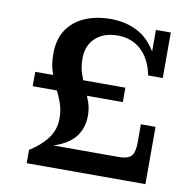

<svg xmlns="http://www.w3.org/2000/svg" viewBox="-78 -773 852 852"><g transform="rotate(10 348.0 -347.5)"><path d="M97 0V-26L200 -98H632V0ZM97 -60Q148 -92 177 -131Q206 -170 206 -221L328 -255Q328 -200 298.5 -160.5Q269 -121 200 -98L97 0ZM206 -221Q206 -259 194.5 -290.5Q183 -322 167.5 -352.5Q152 -383 140.5 -418Q129 -453 129 -499Q129 -565 158.5 -608.5Q188 -652 239 -673.5Q290 -695 354 -695Q414 -695 464 -672.5Q514 -650 547.5 -602.5Q581 -555 590 -477H560Q546 -549 503.5 -588.5Q461 -628 397 -628Q334 -628 297 -593.5Q260 -559 260 -501Q260 -464 270 -433.5Q280 -403 293.5 -374.5Q307 -346 317.5 -317Q328 -288 328 -255ZM590 -477 559 -534V-682H626V-477ZM64 -341V-406H470V-341ZM493 -98Q536 -98 551 -115Q566 -132 566 -177V-258H632V-98Z"/></g></svg>

Font: Montagu Slab Medium
Style: Regular
Weight: 500
Version: Version 1.000